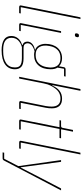

<svg xmlns="http://www.w3.org/2000/svg" viewBox="644 -1424 992 2319"><g transform="rotate(90 1139.5 -264.0)"><path d="M68 0Q58 0 51.5 -3.5Q45 -7 45 -15Q45 -21 47 -31L189 -740H210L66 -19H142L138 0Z M402 -673Q390 -673 386 -677.5Q382 -682 382 -689Q382 -691 383 -696.5Q384 -702 385 -705Q389 -722 409 -722Q421 -722 425 -717.5Q429 -713 429 -706Q429 -704 428 -698.5Q427 -693 426 -690Q422 -673 402 -673ZM282 0Q272 0 265.5 -3.5Q259 -7 259 -15Q259 -21 261 -31L356 -506H377L280 -19H356L352 0Z M816 51Q816 128 757 170Q698 212 586 212Q505 212 459.5 183.5Q414 155 414 95Q414 49 442.5 14Q471 -21 522 -35L523 -41Q482 -54 482 -100Q482 -118 490 -133Q498 -148 511.5 -159.5Q525 -171 542 -178.5Q559 -186 578 -189L579 -195Q561 -201 548 -213.5Q535 -226 526.5 -242.5Q518 -259 513.5 -278.5Q509 -298 509 -317Q509 -363 521.5 -400.5Q534 -438 557 -464Q580 -490 612 -504Q644 -518 682 -518Q714 -518 738.5 -508Q763 -498 780 -481L790 -536Q792 -550 799.5 -555.5Q807 -561 821 -561H904L900 -542H810L796 -463Q807 -446 811.5 -425Q816 -404 816 -381Q816 -287 769.5 -233.5Q723 -180 642 -180Q619 -180 597 -186Q544 -170 523 -149Q502 -128 502 -100Q502 -82 514 -67.5Q526 -53 562 -53H683Q757 -53 786.5 -25.5Q816 2 816 51ZM794 52Q794 31 789 15Q784 -1 771 -11.5Q758 -22 735.5 -27.5Q713 -33 679 -33H548Q498 -19 467 12.5Q436 44 436 93Q436 122 447 141Q458 160 477 171.5Q496 183 521 188Q546 193 574 193H604Q689 193 741.5 157.5Q794 122 794 52ZM644 -199Q707 -199 743 -234.5Q779 -270 789 -327Q794 -353 794.5 -364Q795 -375 795 -381Q795 -435 768 -467Q741 -499 681 -499Q618 -499 582 -463.5Q546 -428 536 -371Q531 -345 530.5 -334Q530 -323 530 -317Q530 -263 557 -231Q584 -199 644 -199Z M1055 -740H1076L1008 -401H1014Q1038 -458 1077 -488Q1116 -518 1172 -518Q1230 -518 1259 -486Q1288 -454 1288 -396Q1288 -379 1286.5 -359.5Q1285 -340 1281 -321L1221 -19H1297L1293 0H1223Q1213 0 1206.5 -3.5Q1200 -7 1200 -15Q1200 -21 1202 -31L1260 -320Q1264 -340 1265.5 -361Q1267 -382 1267 -393Q1267 -444 1243.5 -471.5Q1220 -499 1169 -499Q1134 -499 1103 -483.5Q1072 -468 1047 -434Q1030 -411 1014 -381Q998 -351 987 -297L928 0H907Z M1446 0Q1436 0 1429.5 -3.5Q1423 -7 1423 -15Q1423 -21 1425 -31L1516 -487H1431L1435 -506H1499Q1512 -506 1517.5 -511.5Q1523 -517 1525 -531L1549 -650H1570L1541 -506H1650L1646 -487H1537L1444 -19H1545L1541 0Z M1703 0Q1693 0 1686.5 -3.5Q1680 -7 1680 -15Q1680 -21 1682 -31L1824 -740H1845L1701 -19H1777L1773 0Z M2256 -506H2279L1920 180Q1914 192 1907.5 196Q1901 200 1889 200H1820L1824 181H1897L1986 10L1913 -506H1934L1970 -243L2000 -19H2004L2119 -243Z"/></g></svg>

Font: IBM Plex Sans Condensed Thin
Style: Italic
Weight: 100
Width: 3
Italic angle: -11°
Designer: Mike Abbink, Paul van der Laan, Pieter van Rosmalen
Foundry: Bold Monday
Version: Version 1.3